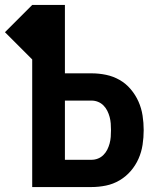

<svg xmlns="http://www.w3.org/2000/svg" viewBox="-51 -755 671 775"><path d="M79 0V-515L-31 -625L79 -735H211V-459H318Q348 -459 377 -453Q406 -447 431.5 -432.5Q457 -418 476.5 -395Q496 -372 508 -345Q520 -318 524.5 -288.5Q529 -259 529 -230Q529 -200 524.5 -170.5Q520 -141 508 -114Q496 -87 476.5 -64.5Q457 -42 431.5 -27Q406 -12 377 -6Q348 0 318 0ZM211 -110H318Q332 -110 344.5 -115Q357 -120 366.5 -129.5Q376 -139 382 -151Q388 -163 391.5 -176Q395 -189 396 -202.5Q397 -216 397 -230Q397 -243 396 -256.5Q395 -270 391.5 -283Q388 -296 382 -308Q376 -320 366.5 -329.5Q357 -339 344.5 -344Q332 -349 318 -349H211Z"/></svg>

Font: Iosevka Custom XBdEx
Style: Regular
Weight: 800
Width: 7
Monospace: yes
Designer: Belleve Invis
Foundry: Belleve Invis
Version: Version 11.2.4; ttfautohint (v1.8.4)